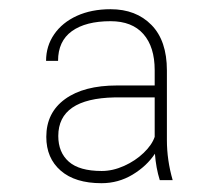

<svg xmlns="http://www.w3.org/2000/svg" viewBox="-20 -741 478 423"><path d="M332 -344.2Q323.7 -370.6 321.3 -402.3Q303.2 -375 272 -356.2Q240.7 -337.4 203.6 -337.4Q145.5 -337.4 113.8 -365Q82 -392.6 82 -439.5Q82 -492.7 123.3 -522.7Q164.6 -552.7 237.8 -552.7H320.8V-586.4Q320.8 -637.7 295.9 -666Q271 -694.3 223.6 -694.3Q168.9 -694.3 138.4 -672.4Q107.9 -650.4 107.9 -606.9H81.5Q81.5 -639.6 99.4 -665.5Q117.2 -691.4 149.4 -706.1Q181.6 -720.7 223.6 -720.7Q279.8 -720.7 313.7 -686Q347.7 -651.4 347.7 -585.9V-432.6Q347.7 -388.2 360.4 -344.2ZM320.8 -439.5V-526.4H232.4Q108.4 -523.9 108.4 -441.4Q108.4 -405.3 131.6 -384.8Q154.8 -364.3 204.1 -364.3Q228.5 -364.3 253.4 -375.5Q278.3 -386.7 296.6 -404.3Q314.9 -421.9 320.8 -439.5Z"/></svg>

Font: Mardoto Thin
Style: Regular
Weight: 250
Designer: Christian Robertson, Vahan Hovhannisyan
Foundry: Google
Version: Version 1.000